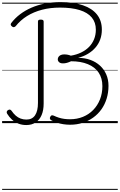

<svg xmlns="http://www.w3.org/2000/svg" viewBox="-20 -1168 1137 1821"><path d="M644 15Q612 15 580 10Q548 5 519 -4.5Q490 -14 467 -27Q456 -33 453.5 -41.5Q451 -50 457 -61Q463 -72 470.5 -74Q478 -76 490 -71Q513 -60 538 -52Q563 -44 589.5 -40.5Q616 -37 644 -37Q711 -37 767 -60Q823 -83 864 -125Q905 -167 928 -224.5Q951 -282 951 -351Q951 -427 915.5 -479.5Q880 -532 813 -559.5Q746 -587 654 -587Q633 -577 614.5 -572Q596 -567 580 -567Q555 -566 541.5 -577.5Q528 -589 528 -605Q528 -618 535 -628.5Q542 -639 555.5 -645.5Q569 -652 588 -652Q607 -652 622 -649Q637 -646 652 -640Q706 -649 749.5 -670Q793 -691 824 -722.5Q855 -754 872 -795.5Q889 -837 889 -886Q889 -956 850 -1002.5Q811 -1049 735.5 -1072.5Q660 -1096 549 -1096Q457 -1096 378.5 -1075.5Q300 -1055 237 -1016Q174 -977 128 -919Q120 -912 112 -910.5Q104 -909 95 -916Q84 -924 82 -932.5Q80 -941 87 -950Q123 -997 171.5 -1033.5Q220 -1070 279 -1095.5Q338 -1121 407 -1134.5Q476 -1148 554 -1148Q679 -1148 766.5 -1118Q854 -1088 900 -1030Q946 -972 946 -887Q946 -837 930.5 -794Q915 -751 885 -716.5Q855 -682 814 -657.5Q773 -633 723 -620V-619Q786 -619 838.5 -599.5Q891 -580 929 -545Q967 -510 988 -461.5Q1009 -413 1009 -354Q1009 -290 991.5 -233Q974 -176 941.5 -130.5Q909 -85 863.5 -52.5Q818 -20 763 -2.5Q708 15 644 15ZM229 18Q189 18 154.5 4.5Q120 -9 93.5 -33.5Q67 -58 48 -89Q42 -99 44 -108Q46 -117 55 -123Q66 -130 74 -128.5Q82 -127 89 -118Q108 -90 129 -71.5Q150 -53 175.5 -43.5Q201 -34 231 -34Q285 -34 312.5 -74.5Q340 -115 340 -192V-963Q340 -974 346.5 -978Q353 -982 367 -982Q381 -982 387.5 -977.5Q394 -973 394 -963V-186Q394 -123 375 -77.5Q356 -32 319 -7Q282 18 229 18ZM0 623H1097V633H0ZM0 -20H1097V0H0ZM0 -505H1097V-500H0ZM0 -1143H1097V-1133H0Z"/></svg>

Font: Playwrite CL Guides
Style: Regular
Weight: 400
Designer: Veronika Burian, José Scaglione
Foundry: TypeTogether
Version: Version 1.003